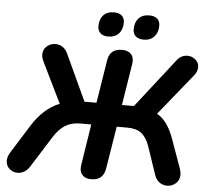

<svg xmlns="http://www.w3.org/2000/svg" viewBox="-60 -979 1152 1052"><g transform="rotate(5 516.0 -453.0)"><path d="M417 -50Q417 -56 419 -68L454 -291H394Q346 -291 311.5 -270Q277 -249 247 -201L140 -31Q128 -12 110.5 -2Q93 8 75 8Q49 8 29.5 -9Q10 -26 10 -53Q10 -76 26 -101L121 -253Q183 -353 272 -389L162 -614Q153 -634 153 -650Q153 -678 173.5 -695.5Q194 -713 221 -713Q242 -713 259.5 -701.5Q277 -690 288 -667L406 -412H472L510 -649Q520 -713 586 -713Q617 -713 633.5 -698Q650 -683 650 -655Q650 -649 648 -637L612 -412H678L888 -681Q912 -712 947 -712Q972 -712 991 -695.5Q1010 -679 1010 -654Q1010 -630 990 -606L808 -381Q839 -363 861.5 -331.5Q884 -300 901 -253L959 -91Q965 -73 965 -59Q965 -30 944.5 -11.5Q924 7 897 7Q874 7 855 -6Q836 -19 827 -46L774 -202Q757 -249 729 -270Q701 -291 653 -291H594L556 -57Q545 8 480 8Q450 8 433.5 -7Q417 -22 417 -50ZM640 -832Q640 -869 660.5 -891.5Q681 -914 719 -914Q748 -914 763 -900.5Q778 -887 778 -862Q778 -825 757 -802Q736 -779 699 -779Q671 -779 655.5 -792.5Q640 -806 640 -832ZM446 -832Q446 -869 466.5 -891.5Q487 -914 525 -914Q553 -914 568 -900.5Q583 -887 583 -862Q583 -824 562 -801.5Q541 -779 504 -779Q476 -779 461 -793Q446 -807 446 -832Z"/></g></svg>

Font: SN Pro Bold
Style: Bold Italic
Weight: 700
Italic angle: -9°
Designer: Tobias Whetton
Foundry: Supernotes
Version: Version 1.003